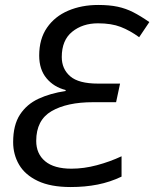

<svg xmlns="http://www.w3.org/2000/svg" viewBox="-20 -744 622 774"><path d="M265 10Q184 10 132.5 -14.5Q81 -39 57 -80Q33 -121 33 -171Q33 -240 60.5 -282Q88 -324 135.5 -346Q183 -368 244 -377L245 -381Q197 -393 167.5 -428.5Q138 -464 138 -520Q138 -587 169.5 -632.5Q201 -678 255 -701Q309 -724 376 -724Q421 -724 454 -717Q487 -710 516.5 -695Q546 -680 582 -655L541 -594Q504 -621 466.5 -635.5Q429 -650 375 -650Q313 -650 271 -616Q229 -582 229 -514Q229 -466 263 -436.5Q297 -407 375 -407H464L448 -332H355Q250 -332 188 -296Q126 -260 126 -176Q126 -124 162 -94Q198 -64 268 -64Q318 -64 370.5 -78Q423 -92 470 -114V-32Q424 -10 373.5 0Q323 10 265 10Z"/></svg>

Font: BC Sans
Style: Italic
Weight: 400
Italic angle: -12°
Designer: Monotype Design Team
Designer: Province of B.C.
Foundry: Monotype Imaging Inc.
Version: Version 2.000;GOOG;noto-source:20170915:90ef993387c0